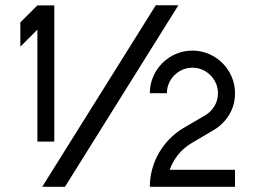

<svg xmlns="http://www.w3.org/2000/svg" viewBox="-20 -722 987 742"><path d="M669.4 -701.7 231 0H143.1L582 -701.7ZM124.5 -607.4 58.6 -541.5V-635.3L124.5 -701.2H189.9V-174.8H124.5ZM723.6 -526.4Q757.8 -526.4 787.6 -513.4Q817.4 -500.5 839.8 -478Q862.3 -455.6 875.2 -425.8Q888.2 -396 888.2 -361.8Q888.2 -315.9 866 -279.1Q843.8 -242.2 807.1 -220.2L718.8 -168Q689.5 -150.4 668.5 -124.3Q647.5 -98.1 635.7 -65.9H888.2V0H559.1Q559.1 -35.6 568.4 -69.1Q577.6 -102.5 594.5 -131.6Q611.3 -160.6 634.8 -184.6Q658.2 -208.5 687 -226.1L775.4 -277.8Q796.4 -291 809.3 -313Q822.3 -335 822.3 -361.8Q822.3 -382.3 814.5 -400.1Q806.6 -418 793.2 -431.4Q779.8 -444.8 762 -452.6Q744.1 -460.4 723.6 -460.4Q703.1 -460.4 685.3 -452.6Q667.5 -444.8 654.1 -431.4Q640.6 -418 632.8 -400.1Q625 -382.3 625 -361.8H559.1Q559.1 -396 572 -425.8Q585 -455.6 607.2 -478Q629.4 -500.5 659.4 -513.4Q689.5 -526.4 723.6 -526.4Z"/></svg>

Font: Aeronef
Style: Regular
Weight: 400
Designer: Peter Wiegel - CAT-Fonts Germany
Foundry: CAT-Fonts, Peter Wiegel
Version: Version 0.002